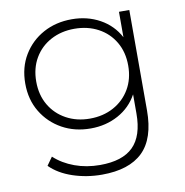

<svg xmlns="http://www.w3.org/2000/svg" viewBox="-81 -603 844 878"><g transform="rotate(-10 341.0 -164.0)"><path d="M323 198Q252 198 188 176.5Q124 155 84 115L111 77Q150 113 204.5 133Q259 153 322 153Q426 153 476 103.5Q526 54 526 -50V-139Q495 -82 437.5 -50.5Q380 -19 309 -19Q235 -19 176.5 -51.5Q118 -84 83.5 -141Q49 -198 49 -273Q49 -348 83.5 -405Q118 -462 176.5 -494Q235 -526 309 -526Q381 -526 439 -494Q497 -462 528 -404V-522H576V-56Q576 75 512.5 136.5Q449 198 323 198ZM313 -64Q375 -64 423.5 -90.5Q472 -117 499.5 -164Q527 -211 527 -273Q527 -335 499.5 -382Q472 -429 423.5 -455Q375 -481 313 -481Q252 -481 203.5 -455Q155 -429 127.5 -382Q100 -335 100 -273Q100 -211 127.5 -164Q155 -117 203.5 -90.5Q252 -64 313 -64Z"/></g></svg>

Font: Montserrat Light
Style: Regular
Weight: 300
Designer: Julieta Ulanovsky
Foundry: Julieta Ulanovsky
Version: Version 9.000; ttfautohint (v1.8.4.7-5d5b)